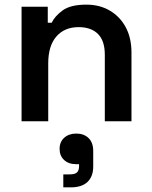

<svg xmlns="http://www.w3.org/2000/svg" viewBox="-20 -523 655 828"><path d="M73 0V-494H186V-425H203Q216 -453 250 -478Q284 -503 353 -503Q410 -503 454 -477Q498 -451 522.5 -405Q547 -359 547 -296V0H432V-287Q432 -347 402.5 -376.5Q373 -406 319 -406Q258 -406 223 -365.5Q188 -325 188 -250V0ZM253 285V229H281Q303 229 312 220.5Q321 212 321 193V185H308Q276 185 256.5 167Q237 149 237 119Q237 89 257 71Q277 53 309 53Q342 53 362 72.5Q382 92 382 128V195Q382 238 357.5 261.5Q333 285 285 285Z"/></svg>

Font: Space Grotesk Light SemiBold
Style: Regular
Weight: 600
Version: Version 2.000